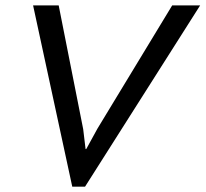

<svg xmlns="http://www.w3.org/2000/svg" viewBox="-20 -682 761 711"><path d="M288.1 -203.6 296.9 -129.9H299.3L340.8 -205.6L617.7 -662.1H721.2L294.9 9.3H247.6L102.5 -662.1H197.3Z"/></svg>

Font: PT Astra Sans
Style: Italic
Weight: 400
Italic angle: -16°
Designer: A.Korolkova, I. Chaeva
Foundry: ParaType Ltd
Version: Version 1.001; ttfautohint (v1.6)